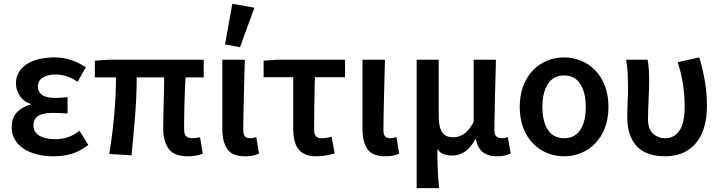

<svg xmlns="http://www.w3.org/2000/svg" viewBox="-20 -802 3751 1000"><path d="M260 12Q213 12 173 2Q133 -8 104 -27Q75 -46 58 -74Q41 -102 41 -138Q41 -189 68.5 -217.5Q96 -246 139 -257V-261Q101 -274 82 -304.5Q63 -335 63 -367Q63 -402 79.5 -428Q96 -454 123.5 -470.5Q151 -487 187 -495Q223 -503 263 -503Q308 -503 350 -489.5Q392 -476 427 -451L384 -376Q329 -414 268 -414Q228 -414 202.5 -397.5Q177 -381 177 -352Q177 -324 198.5 -308Q220 -292 267 -292Q282 -292 298 -293Q314 -294 332 -296V-211Q290 -214 252 -214Q154 -214 154 -149Q154 -115 184 -96Q214 -77 271 -77Q300 -77 331 -86.5Q362 -96 394 -121L440 -47Q393 -12 351 0Q309 12 260 12Z M958 12Q887 12 858.5 -27Q830 -66 830 -134Q830 -149 830.5 -179Q831 -209 832 -246Q833 -283 834 -323Q835 -363 835 -399H692Q692 -303 683.5 -198Q675 -93 665 7L549 0Q566 -102 575 -205Q584 -308 584 -399H474V-486L546 -491H1041V-399H946Q944 -362 942.5 -320Q941 -278 940 -239.5Q939 -201 939 -171Q939 -141 939 -128Q939 -102 950 -92Q961 -82 984 -82Q991 -82 1000 -83.5Q1009 -85 1022 -87L1036 -1Q1022 4 1002.5 8Q983 12 958 12Z M1256 12Q1189 12 1163.5 -26Q1138 -64 1138 -129V-491H1255Q1254 -445 1252.5 -395.5Q1251 -346 1250 -298Q1249 -250 1248 -205Q1247 -160 1247 -123Q1247 -100 1256.5 -91Q1266 -82 1284 -82Q1298 -82 1315 -88L1329 -2Q1315 4 1298.5 8Q1282 12 1256 12ZM1152 -571 1190 -782 1305 -762 1230 -556Z M1627 12Q1593 12 1570 2Q1547 -8 1533 -27Q1519 -46 1513 -73Q1507 -100 1507 -134V-400H1353V-486L1425 -491H1777V-400H1620Q1618 -326 1617 -256.5Q1616 -187 1616 -128Q1616 -102 1626 -92Q1636 -82 1655 -82Q1668 -82 1680.5 -84Q1693 -86 1707 -90L1723 -3Q1703 3 1679 7.5Q1655 12 1627 12Z M1986 12Q1919 12 1893.5 -26Q1868 -64 1868 -129V-491H1985Q1984 -445 1982.5 -395.5Q1981 -346 1980 -298Q1979 -250 1978 -205Q1977 -160 1977 -123Q1977 -100 1986.5 -91Q1996 -82 2014 -82Q2028 -82 2045 -88L2059 -2Q2045 4 2028.5 8Q2012 12 1986 12Z M2150 178V-491H2265V-198Q2265 -139 2283 -113Q2301 -87 2340 -87Q2369 -87 2394.5 -103Q2420 -119 2447 -166V-491H2563Q2562 -445 2560.5 -395.5Q2559 -346 2558 -298Q2557 -250 2556 -205Q2555 -160 2555 -123Q2555 -100 2566 -91Q2577 -82 2595 -82Q2601 -82 2609 -83.5Q2617 -85 2625 -88L2640 -2Q2626 4 2609.5 8Q2593 12 2567 12Q2475 12 2459 -76H2455Q2433 -34 2402.5 -13Q2372 8 2336 8Q2312 8 2292 1.5Q2272 -5 2258 -26Q2258 6 2258.5 31.5Q2259 57 2260 80.5Q2261 104 2262.5 127.5Q2264 151 2267 178Z M2918 12Q2871 12 2829.5 -5Q2788 -22 2756 -55Q2724 -88 2705.5 -136Q2687 -184 2687 -245Q2687 -307 2705.5 -355Q2724 -403 2756 -436Q2788 -469 2829.5 -486Q2871 -503 2918 -503Q2964 -503 3006 -486Q3048 -469 3080 -436Q3112 -403 3130.5 -355Q3149 -307 3149 -245Q3149 -184 3130.5 -136Q3112 -88 3080 -55Q3048 -22 3006 -5Q2964 12 2918 12ZM2918 -82Q2974 -82 3002.5 -126Q3031 -170 3031 -245Q3031 -320 3002.5 -364.5Q2974 -409 2918 -409Q2862 -409 2833.5 -364.5Q2805 -320 2805 -245Q2805 -170 2833.5 -126Q2862 -82 2918 -82Z M3444 12Q3344 12 3295.5 -41.5Q3247 -95 3247 -190Q3247 -230 3249 -269.5Q3251 -309 3251 -348Q3251 -377 3249.5 -414Q3248 -451 3241 -491H3353Q3358 -465 3359.5 -436Q3361 -407 3361 -373Q3361 -355 3360 -332Q3359 -309 3358 -283.5Q3357 -258 3356 -232Q3355 -206 3355 -182Q3355 -129 3381.5 -105.5Q3408 -82 3445 -82Q3491 -82 3518.5 -121.5Q3546 -161 3546 -247Q3546 -299 3538.5 -354.5Q3531 -410 3510 -478L3622 -503Q3641 -441 3651.5 -378Q3662 -315 3662 -252Q3662 -125 3604.5 -56.5Q3547 12 3444 12Z"/></svg>

Font: TT Toshiba Sans Medium
Style: Regular
Weight: 500
Designer: Paul D. Hunt
Foundry: Toshiba Corporation
Version: Version 2.020;PS 2.000;hotconv 1.0.86;makeotf.lib2.5.63406